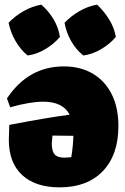

<svg xmlns="http://www.w3.org/2000/svg" viewBox="-20 -795 538 827"><path d="M255 -509Q327 -509 380 -477.5Q433 -446 461.5 -388.5Q490 -331 490 -252Q490 -128 423 -58Q356 12 237 12Q133 12 75.5 -41Q18 -94 18 -193L20 -257Q103 -273 165 -283.5Q227 -294 280 -301Q251 -357 166 -357Q110 -357 24 -333L10 -371Q102 -509 255 -509ZM203 -177Q203 -144 215.5 -130Q228 -116 256 -116Q263 -116 270 -116.5Q277 -117 287 -118Q295 -166 296 -210L206 -211ZM158 -775Q190 -747 211 -711.5Q232 -676 238 -636Q213 -606 175.5 -583.5Q138 -561 99 -556Q69 -580 47 -618Q25 -656 17 -697Q45 -726 81.5 -747Q118 -768 158 -775ZM398 -775Q428 -747 450 -711.5Q472 -676 479 -636Q454 -606 416 -583.5Q378 -561 339 -556Q308 -580 286.5 -618Q265 -656 258 -697Q286 -726 322 -747Q358 -768 398 -775Z"/></svg>

Font: Piazzolla Black
Style: Regular
Weight: 900
Designer: Juan Pablo del Peral
Foundry: Huerta Tipografica
Version: Version 1.330